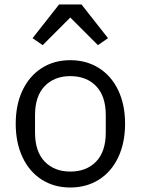

<svg xmlns="http://www.w3.org/2000/svg" viewBox="-20 -822 627 855"><path d="M243 -802H343L461 -652L416 -621L293 -744L170 -621L125 -652ZM50 -271Q50 -356 80.5 -420Q111 -484 166 -519Q221 -554 293 -554Q365 -554 420.5 -519Q476 -484 506.5 -420Q537 -356 537 -271Q537 -186 506.5 -121.5Q476 -57 420.5 -22Q365 13 293 13Q221 13 166 -22Q111 -57 80.5 -121.5Q50 -186 50 -271ZM451 -232V-309Q451 -394 408 -438.5Q365 -483 293 -483Q222 -483 179 -438.5Q136 -394 136 -309V-232Q136 -147 179 -102.5Q222 -58 293 -58Q365 -58 408 -102.5Q451 -147 451 -232Z"/></svg>

Font: IBM Plex Sans JP
Style: Regular
Weight: 400
Designer: Mike Abbink; Paul van der Laan; Pieter van Rosmalen; Wujin Sim; Yejin Wi; Jinhee Kim; Boomi Park; Yona Kim; Kichan Ma
Foundry: Sandoll Inc.
Version: Version 1.000